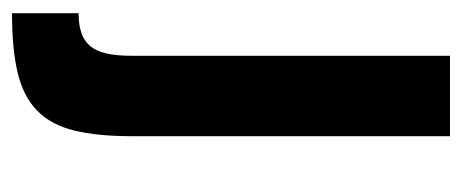

<svg xmlns="http://www.w3.org/2000/svg" viewBox="-245 -325 770 320"><g transform="rotate(90 140.0 -165.0)"><path d="M2 89Q21 89 34.5 84.5Q48 80 56.5 70Q65 60 69 43Q73 26 73 0V-530H207V0Q207 58 197.5 96.5Q188 135 164.5 158Q141 181 101.5 190.5Q62 200 2 200Z"/></g></svg>

Font: Golos UI VF
Style: Regular
Weight: 400
Designer: A.Korolkova, Vitaly Kuzmin
Foundry: ParaType Ltd
Version: Version 2.000